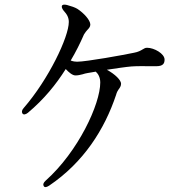

<svg xmlns="http://www.w3.org/2000/svg" viewBox="-20 -773 790 812"><path d="M75 -293C79 -287 88 -288 98 -296C167 -354 217 -416 258 -481C270 -468 286 -454 299 -454C309 -454 319 -456 330 -459C336 -461 343 -463 350 -464L385 -470C396 -460 404 -445 404 -424C404 -333 311 -132 173 -9C163 0 161 8 165 14C169 21 177 19 188 12C333 -86 422 -225 471 -372C474 -383 477 -388 481 -394C487 -402 492 -409 492 -419C492 -434 467 -459 432 -478C472 -484 512 -490 536 -492C563 -494 594 -493 619 -493H641C670 -493 676 -505 676 -521C676 -546 632 -571 602 -571C594 -571 590 -568 583 -564C575 -559 564 -553 547 -550C505 -541 345 -512 306 -512C298 -512 290 -513 279 -517C301 -554 319 -590 335 -627C341 -636 344 -641 349 -646C356 -653 362 -660 362 -669C362 -688 334 -718 308 -735C297 -742 281 -747 263 -752C251 -755 244 -753 242 -749C240 -744 242 -737 249 -728C264 -712 271 -698 271 -680C271 -617 186 -438 80 -316C72 -307 71 -299 75 -293Z"/></svg>

Font: 寒蝉锦书宋 CompactLight
Style: Bold
Weight: 400
Width: 4
Designer: 寒蝉锦书宋{Warren} 思源宋体{Ryoko NISHIZUKA 西塚涼子 (kana & ideographs); Frank Grießhammer (Latin, Greek & Cyrillic); Wenlong ZHANG 
Foundry: Adobe & ChillType
Version: Version 2.000;Glyphs 3.1.1 (3135)